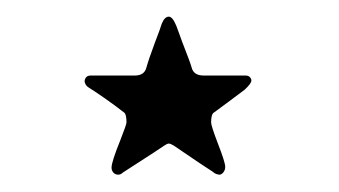

<svg xmlns="http://www.w3.org/2000/svg" viewBox="-20 -710 399 226"><path d="M173.3 -538.6 161.6 -530.8 124.5 -506.8Q122.1 -504.4 119.1 -504.4Q115.7 -504.4 113.5 -506.8Q111.3 -509.3 111.3 -512.7Q111.3 -519.5 121.6 -544.9Q128.9 -563.5 128.9 -565.9Q128.9 -575.7 126 -577.6Q114.7 -586.4 102.8 -594.7Q90.8 -603 84.5 -606.9Q82 -608.4 80.8 -610.6Q79.6 -612.8 79.6 -614.3Q79.6 -616.7 81.3 -618.9Q83 -621.1 86.9 -621.1H138.7Q149.9 -621.1 152.3 -630.4Q154.8 -639.6 162.1 -659.2Q168.9 -676.8 170.4 -682.1Q173.8 -690.4 178.7 -690.4Q183.1 -690.4 187.5 -679.7Q189 -675.8 190.7 -671.1Q192.4 -666.5 194.3 -661.1Q204.1 -636.2 205.6 -630.4Q208 -621.1 219.7 -621.1H269Q272.5 -621.1 274.2 -619.1Q275.9 -617.2 275.9 -615.2Q275.9 -611.8 268.1 -604.5Q246.1 -587.9 231.9 -577.6Q228.5 -575.7 228.5 -565.9Q228.5 -562 236.3 -541.5Q245.1 -519 245.1 -513.7Q245.1 -509.8 242.9 -507.1Q240.7 -504.4 238.3 -504.4Q237.3 -504.4 234.9 -505.1Q232.4 -505.9 230.5 -507.8L214.8 -518.1L184.6 -538.6Q180.7 -541 178.7 -541Q176.8 -541 173.3 -538.6Z"/></svg>

Font: David Libre Medium
Style: Regular
Weight: 500
Version: Version 1.000